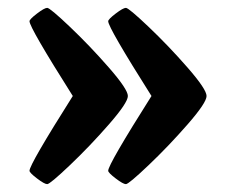

<svg xmlns="http://www.w3.org/2000/svg" viewBox="-20 -544 600 488"><path d="M255 -490Q255 -495 274 -509.5Q293 -524 300 -524Q307 -524 357.5 -476Q408 -428 456.5 -372.5Q505 -317 505 -300Q505 -283 456.5 -227.5Q408 -172 357.5 -124Q307 -76 300 -76Q293 -76 274 -90.5Q255 -105 255 -110Q255 -126 365 -300Q255 -474 255 -490ZM55 -490Q55 -495 74 -509.5Q93 -524 100 -524Q107 -524 157.5 -476Q208 -428 256.5 -372.5Q305 -317 305 -300Q305 -283 256.5 -227.5Q208 -172 157.5 -124Q107 -76 100 -76Q93 -76 74 -90.5Q55 -105 55 -110Q55 -126 165 -300Q55 -474 55 -490Z"/></svg>

Font: Germania One
Style: Regular
Weight: 400
Designer: John Vargas Beltran
Foundry: John Vargas Beltran
Version: Version 1.001